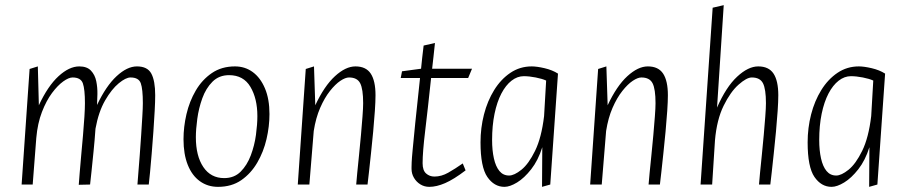

<svg xmlns="http://www.w3.org/2000/svg" viewBox="-20 -717 3520 746"><path d="M64 0 95 -449 127 -459 131 -308Q166 -383 207.5 -421Q249 -459 288 -459Q318 -459 333.5 -442.5Q349 -426 354 -401.5Q359 -377 358.5 -351.5Q358 -326 357 -309Q392 -383 433 -421Q474 -459 512 -459Q553 -459 568 -431Q583 -403 583 -347Q583 -323 581 -286Q579 -249 576 -206Q573 -163 569.5 -121.5Q566 -80 563 -47.5Q560 -15 558 0H514Q515 -14 517.5 -45Q520 -76 523 -114.5Q526 -153 528.5 -192.5Q531 -232 533 -265Q535 -298 535 -316Q535 -371 527 -393.5Q519 -416 487 -416Q469 -416 441.5 -393.5Q414 -371 388.5 -327Q363 -283 351 -217Q348 -173 343.5 -129Q339 -85 335.5 -50.5Q332 -16 330 0L286 1Q287 -13 289.5 -44Q292 -75 295.5 -113.5Q299 -152 302.5 -191.5Q306 -231 308 -264Q310 -297 310 -316Q310 -370 302 -393Q294 -416 262 -416Q247 -416 225.5 -400.5Q204 -385 182 -355.5Q160 -326 143 -282Q126 -238 121 -181L107 0Z M827 9Q787 9 756.5 -13Q726 -35 709.5 -76.5Q693 -118 693 -176Q693 -224 704.5 -273.5Q716 -323 740.5 -365Q765 -407 803 -433Q841 -459 893 -459Q932 -459 962 -437Q992 -415 1009.5 -373.5Q1027 -332 1027 -274Q1027 -226 1015.5 -176.5Q1004 -127 979.5 -85Q955 -43 917.5 -17Q880 9 827 9ZM851 -25Q890 -25 915 -50Q940 -75 954.5 -113.5Q969 -152 974.5 -193Q980 -234 980 -266Q980 -334 953 -379.5Q926 -425 870 -425Q831 -425 805.5 -399.5Q780 -374 766 -335Q752 -296 746.5 -255Q741 -214 741 -184Q741 -111 770 -68Q799 -25 851 -25Z M1137 0 1168 -449 1200 -459 1205 -308Q1240 -383 1281.5 -421Q1323 -459 1361 -459Q1402 -459 1420.5 -431Q1439 -403 1439 -347Q1439 -323 1436.5 -286Q1434 -249 1430 -206Q1426 -163 1421.5 -121.5Q1417 -80 1413.5 -47.5Q1410 -15 1408 0H1364Q1365 -14 1368 -45Q1371 -76 1375 -114.5Q1379 -153 1382.5 -192.5Q1386 -232 1388.5 -265Q1391 -298 1391 -316Q1391 -371 1379.5 -393.5Q1368 -416 1336 -416Q1322 -416 1302.5 -403Q1283 -390 1262 -363.5Q1241 -337 1224 -298Q1207 -259 1199 -208L1182 0Z M1648 9Q1629 9 1613.5 -0.5Q1598 -10 1588.5 -26Q1579 -42 1579 -61Q1579 -64 1579 -67.5Q1579 -71 1579.5 -86Q1580 -101 1583.5 -137Q1587 -173 1593.5 -239.5Q1600 -306 1612 -414H1537L1542 -440L1616 -450Q1618 -471 1620.5 -493.5Q1623 -516 1626 -540L1670 -550Q1667 -524 1664.5 -498.5Q1662 -473 1659 -450H1814L1799 -414H1655Q1642 -291 1632 -208.5Q1622 -126 1622 -83Q1622 -55 1635.5 -43Q1649 -31 1668 -31Q1695 -31 1721.5 -46Q1748 -61 1778 -82L1789 -55Q1743 -20 1709.5 -5.5Q1676 9 1648 9Z M1940 9Q1900 9 1873.5 -29.5Q1847 -68 1847 -164Q1847 -220 1860.5 -272.5Q1874 -325 1900 -367Q1926 -409 1963 -434Q2000 -459 2046 -459Q2066 -459 2096 -452Q2126 -445 2148 -431L2118 0L2086 9L2087 -145Q2071 -94 2044 -59.5Q2017 -25 1989 -8Q1961 9 1940 9ZM1958 -35Q1978 -35 2006 -57.5Q2034 -80 2059 -131Q2084 -182 2094 -266L2102 -404Q2087 -411 2061.5 -416Q2036 -421 2015 -421Q1990 -421 1967.5 -403.5Q1945 -386 1928 -353.5Q1911 -321 1901.5 -275Q1892 -229 1892 -173Q1892 -133 1899 -101.5Q1906 -70 1920.5 -52.5Q1935 -35 1958 -35Z M2273 0 2304 -449 2336 -459 2341 -308Q2376 -383 2417.5 -421Q2459 -459 2497 -459Q2538 -459 2556.5 -431Q2575 -403 2575 -347Q2575 -323 2572.5 -286Q2570 -249 2566 -206Q2562 -163 2557.5 -121.5Q2553 -80 2549.5 -47.5Q2546 -15 2544 0H2500Q2501 -14 2504 -45Q2507 -76 2511 -114.5Q2515 -153 2518.5 -192.5Q2522 -232 2524.5 -265Q2527 -298 2527 -316Q2527 -371 2515.5 -393.5Q2504 -416 2472 -416Q2458 -416 2438.5 -403Q2419 -390 2398 -363.5Q2377 -337 2360 -298Q2343 -259 2335 -208L2318 0Z M2702 0 2749 -687 2792 -697 2766 -299Q2801 -379 2844 -419Q2887 -459 2926 -459Q2967 -459 2985.5 -431Q3004 -403 3004 -347Q3004 -323 3001.5 -286Q2999 -249 2995 -206Q2991 -163 2986.5 -121.5Q2982 -80 2978.5 -47.5Q2975 -15 2973 0H2929Q2930 -14 2933 -45Q2936 -76 2940 -114.5Q2944 -153 2947.5 -192.5Q2951 -232 2953.5 -265Q2956 -298 2956 -316Q2956 -371 2944.5 -393.5Q2933 -416 2901 -416Q2881 -416 2849.5 -388Q2818 -360 2791.5 -306Q2765 -252 2758 -172L2747 0Z M3211 9Q3171 9 3144.5 -29.5Q3118 -68 3118 -164Q3118 -220 3131.5 -272.5Q3145 -325 3171 -367Q3197 -409 3234 -434Q3271 -459 3317 -459Q3337 -459 3367 -452Q3397 -445 3419 -431L3389 0L3357 9L3358 -145Q3342 -94 3315 -59.5Q3288 -25 3260 -8Q3232 9 3211 9ZM3229 -35Q3249 -35 3277 -57.5Q3305 -80 3330 -131Q3355 -182 3365 -266L3373 -404Q3358 -411 3332.5 -416Q3307 -421 3286 -421Q3261 -421 3238.5 -403.5Q3216 -386 3199 -353.5Q3182 -321 3172.5 -275Q3163 -229 3163 -173Q3163 -133 3170 -101.5Q3177 -70 3191.5 -52.5Q3206 -35 3229 -35Z"/></svg>

Font: Ancizar Sans Thin
Style: Italic
Weight: 100
Italic angle: -4°
Designer: Cesar Puertas, Viviana Monsalve, Julian Moncada, Julian Prieto, Jose Castro, Mariel Hernandez, Felipe Aragon, Sara Alarc
Version: Version 8.100